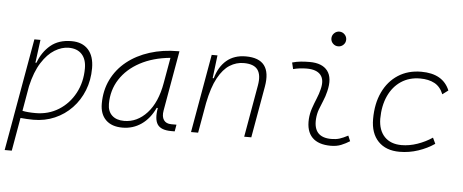

<svg xmlns="http://www.w3.org/2000/svg" viewBox="-58 -891 3047 1263"><g transform="rotate(5 1465.0 -259.0)"><path d="M56.2 224.6H9.3L49.3 -0.5Q48.8 -0.5 48.3 -0.5L49.3 -1.5L140.6 -517.6H180.7L162.1 -375.5L160.2 -365.7H167.5Q193.8 -437.5 247.3 -482.4Q300.8 -527.3 385.7 -527.3Q457 -527.3 496.1 -484.1Q535.2 -440.9 535.2 -361.3Q535.2 -282.2 508.3 -214.6Q481.4 -147 433.3 -96.7Q385.3 -46.4 320.6 -18.3Q255.9 9.8 179.7 9.8Q158.2 9.8 137.2 8.5Q116.2 7.3 94.7 5.4ZM103.5 -42.5Q137.7 -35.2 190.4 -35.2Q275.4 -35.2 342.8 -77.4Q410.2 -119.6 449.2 -192.4Q488.3 -265.1 488.3 -356.4Q488.3 -416.5 457.5 -449.5Q426.8 -482.4 371.1 -482.4Q325.2 -482.4 278.3 -453.9Q231.4 -425.3 192.9 -364.7Q154.3 -304.2 132.3 -208Z M767.6 10.3Q696.8 10.3 658 -27.8Q619.1 -65.9 619.1 -135.3Q619.1 -223.1 654.3 -294.7Q689.5 -366.2 752.9 -417Q816.4 -467.8 902.3 -495.1Q988.3 -522.5 1089.4 -522.5H1098.1L1028.3 -126Q1021 -85.4 1036.4 -62.7Q1051.8 -40 1086.4 -40H1120.6L1112.8 4.9H1089.8Q1022 4.9 998.8 -29.5Q975.6 -64 988.8 -138.7H981.4Q948.2 -66.9 892.8 -28.3Q837.4 10.3 767.6 10.3ZM774.9 -34.7Q860.8 -34.7 925.8 -105.5Q990.7 -176.3 1013.2 -306.2L1043 -474.6Q927.7 -463.4 843.3 -418Q758.8 -372.6 712.4 -300.5Q666 -228.5 666 -137.7Q666 -88.9 694.8 -61.8Q723.6 -34.7 774.9 -34.7Z M1220.2 0 1311.5 -517.6H1349.6L1331.1 -365.7H1338.4Q1359.9 -442.9 1409.9 -485.1Q1460 -527.3 1536.6 -527.3Q1710.9 -527.3 1678.2 -340.3L1618.2 0H1571.3L1631.8 -344.2Q1644 -413.1 1618.9 -447.8Q1593.8 -482.4 1526.9 -482.4Q1477.5 -482.4 1434.3 -455.3Q1391.1 -428.2 1357.2 -366.2Q1323.2 -304.2 1302.2 -198.7L1267.1 0Z M2252.9 -66.9 2268.1 -31.2Q2241.2 -14.2 2211.7 -2.2Q2182.1 9.8 2143.6 9.8Q2061 9.8 2020.5 -31.7Q1980 -73.2 1984.9 -153.3Q1987.3 -189.9 1999 -224.4Q2010.7 -258.8 2024.4 -291.5Q2038.1 -324.2 2045.4 -355Q2061.5 -417.5 2034.4 -450Q2007.3 -482.4 1942.4 -482.4Q1896 -482.4 1853 -471.2L1842.8 -513.7Q1871.6 -522 1900.4 -524.7Q1929.2 -527.3 1958 -527.3Q2041 -527.3 2076.4 -480.7Q2111.8 -434.1 2089.8 -345.2Q2081.5 -310.5 2068.6 -280.5Q2055.7 -250.5 2044.9 -221.2Q2034.2 -191.9 2031.7 -157.7Q2023.4 -35.2 2143.1 -35.2Q2173.8 -35.2 2197.3 -42.5Q2220.7 -49.8 2252.9 -66.9ZM2135.3 -646Q2115.2 -646 2100.8 -660.2Q2086.4 -674.3 2086.4 -694.3Q2086.4 -714.4 2100.8 -728.8Q2115.2 -743.2 2135.3 -743.2Q2155.3 -743.2 2169.7 -728.8Q2184.1 -714.4 2184.1 -694.3Q2184.1 -674.3 2169.7 -660.2Q2155.3 -646 2135.3 -646Z M2606.9 -35.2Q2658.2 -35.2 2711.2 -53.5Q2764.2 -71.8 2809.1 -102.1L2827.6 -63Q2780.3 -30.3 2720.5 -10.3Q2660.6 9.8 2597.7 9.8Q2507.3 9.8 2456.5 -43Q2405.8 -95.7 2405.8 -189.9Q2405.8 -292 2441.7 -367.7Q2477.5 -443.4 2542.7 -485.4Q2607.9 -527.3 2695.3 -527.3Q2838.4 -527.3 2882.8 -419.9L2845.2 -391.6Q2825.7 -440.4 2786.9 -461.4Q2748 -482.4 2691.4 -482.4Q2619.6 -482.4 2565.9 -446.8Q2512.2 -411.1 2482.7 -346.7Q2453.1 -282.2 2452.6 -195.8Q2453.6 -120.1 2494.1 -77.6Q2534.7 -35.2 2606.9 -35.2Z"/></g></svg>

Font: Cascadia Mono PL ExtraLight
Style: Italic
Weight: 200
Italic angle: -10°
Monospace: yes
Designer: Aaron Bell
Foundry: Saja Typeworks
Version: Version 2404.023; ttfautohint (v1.8.4)